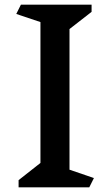

<svg xmlns="http://www.w3.org/2000/svg" viewBox="-20 -806 474 826"><path d="M364 0H60V-31L154 -105V-711L50 -746L70 -786H374V-755L279 -681V-76L384 -40Z"/></svg>

Font: Inknut Antiqua
Style: Regular
Weight: 400
Designer: Claus Eggers Sørensen
Foundry: Claus Eggers Sørensen
Version: Version 1.003; ttfautohint (v1.8.2) -l 8 -r 50 -G 200 -x 14 